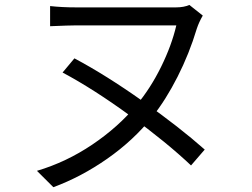

<svg xmlns="http://www.w3.org/2000/svg" viewBox="-20 -726 1040 791"><path d="M790.8 -608Q759.8 -504.8 711.4 -409.5Q663 -314.2 607.6 -244.6Q529.4 -147.2 421.9 -72.1Q314.4 3 199.8 45.2L132.2 -22.2Q253.4 -58.2 360.6 -130.6Q467.8 -203 542.6 -293.2Q600.2 -362.4 643.7 -450.7Q687.2 -539 706.4 -621.4H291.6Q266.2 -621.4 186.4 -618V-701Q236.4 -695.6 291.6 -695.6H705.4Q721.6 -695.6 735.5 -698.2Q749.4 -700.8 760.2 -705.6L815.4 -661.8Q799.6 -634.6 790.8 -608ZM823.4 -109.8 767 -44.4Q667.2 -138.8 517 -248.6Q366.8 -358.4 237.8 -427.2L286.6 -485.6Q417.2 -416.2 568.6 -308.8Q720 -201.4 823.4 -109.8Z"/></svg>

Font: 寒蝉端黑体 Light
Style: Regular
Weight: 300
Designer: ChillDuanSans {Warren2060}; 
Source Han Sans {Ryoko NISHIZUKA 西塚涼子 (kana, bopomofo & ideographs); Paul D. Hunt (Latin, G
Foundry: ChillType&Adobe
Version: Version 1.300;Glyphs 3.3 (3306)